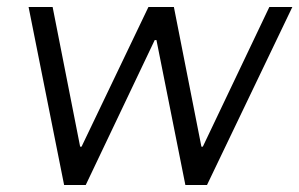

<svg xmlns="http://www.w3.org/2000/svg" viewBox="-20 -531 859 551"><path d="M164 0 62 -511H131L210 -110H214L406 -511H479L558 -110H562L753 -511H819L574 0H512L429 -416H424L226 0Z"/></svg>

Font: Chivo ExtraLight
Style: Italic
Weight: 250
Italic angle: -8.05°
Designer: Hector Gatti
Foundry: Omnibus-Type
Version: Version 2.002